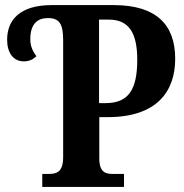

<svg xmlns="http://www.w3.org/2000/svg" viewBox="-20 -734 721 754"><path d="M146 0H467V-51H422C394 -51 370 -58 370 -112V-274H403C597 -274 668 -376 668 -503C668 -638 593 -713 429 -714H183C61 -714 8 -658 8 -578C8 -528 31 -493 74 -493C95 -493 110 -501 123 -513C109 -533 99 -551 99 -580C99 -640 127 -663 168 -663C214 -663 228 -639 228 -576V-117C228 -59 203 -51 172 -51H146ZM394 -329H369V-657H407C485 -657 519 -607 519 -499C519 -377 481 -329 394 -329Z"/></svg>

Font: Noto Serif Condensed
Style: Bold
Weight: 700
Width: 3
Designer: Monotype Design Team
Foundry: Monotype Imaging Inc.
Version: Version 2.015